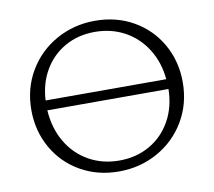

<svg xmlns="http://www.w3.org/2000/svg" viewBox="-75 -751 941 843"><g transform="rotate(-10 395.0 -329.0)"><path d="M733 -332Q733 -236 687.5 -159Q642 -82 563.5 -38Q485 6 390 6Q295 6 219 -37.5Q143 -81 100 -157Q57 -233 57 -326Q57 -422 102.5 -499Q148 -576 226.5 -620Q305 -664 400 -664Q495 -664 571 -620.5Q647 -577 690 -501Q733 -425 733 -332ZM126 -357H664Q657 -433 620 -492Q583 -551 523.5 -583.5Q464 -616 390 -616Q316 -616 257.5 -583Q199 -550 164.5 -491.5Q130 -433 126 -357ZM666 -313H126Q131 -233 167 -171.5Q203 -110 263.5 -75.5Q324 -41 400 -41Q476 -41 536 -75.5Q596 -110 630.5 -172Q665 -234 666 -313Z"/></g></svg>

Font: Ysabeau Semilight
Style: Regular
Weight: 300
Designer: Christian Thalmann (Catharsis Fonts)
Version: Version 0.003